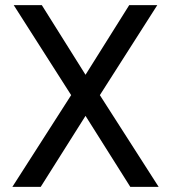

<svg xmlns="http://www.w3.org/2000/svg" viewBox="-20 -731 667 751"><path d="M143.6 -710.9 314.5 -438.5 485.4 -710.9H595.2L370.6 -358.9L600.6 0H489.7L314.5 -277.8L139.2 0H28.3L258.3 -358.9L33.7 -710.9Z"/></svg>

Font: Vazirmatn RD UI
Style: Regular
Weight: 400
Designer: Saber Rastikerdar
Foundry: Saber Rastikerdar
Version: Version 33.003